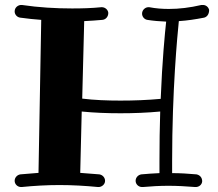

<svg xmlns="http://www.w3.org/2000/svg" viewBox="-20 -740 877 773"><path d="M822 -700C819 -712 809 -720 797 -720C795 -720 793 -720 791 -720C744 -709 701 -704 660 -704C633 -704 607 -706 581 -711C580 -711 579 -711 577 -711C566 -711 552 -701 552 -685C552 -673 561 -662 573 -660C598 -656 623 -654 649 -653C644 -608 633 -495 627 -342C573 -337 519 -335 465 -335C412 -335 359 -337 311 -343L319 -655C344 -656 368 -658 392 -660C405 -661 416 -672 416 -688C415 -701 403 -711 390 -711C389 -711 389 -711 388 -711C349 -707 310 -706 270 -706C204 -706 136 -710 68 -720C67 -720 66 -720 65 -720C54 -720 39 -711 39 -694C39 -682 48 -671 61 -669C90 -665 118 -662 146 -660L135 -44C111 -42 86 -40 62 -38C49 -36 39 -25 39 -12C39 1 50 13 65 13C66 13 66 13 67 13C117 8 168 5 219 5C271 5 323 8 375 13C376 13 377 13 377 13C389 13 403 3 403 -12C403 -25 393 -36 380 -38C354 -40 328 -42 303 -44L309 -291C359 -286 411 -284 465 -284C518 -284 572 -286 625 -291C623 -229 622 -162 622 -91C622 -75 622 -59 622 -43C597 -42 573 -40 549 -38C536 -36 526 -25 526 -12C526 1 537 13 552 13C553 13 554 13 555 13C588 10 623 8 658 8C693 8 729 10 766 13C767 13 768 13 768 13C781 13 793 4 794 -10C794 -24 786 -35 771 -38C737 -41 705 -43 673 -43C673 -59 673 -75 673 -91C673 -377 694 -596 700 -655C733 -657 766 -662 802 -669C813 -672 822 -682 822 -700Z"/></svg>

Font: Ribeye
Style: Regular
Weight: 400
Designer: Astigmatic (AOETI)
Foundry: Astigmatic (AOETI)
Version: Version 1.000